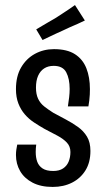

<svg xmlns="http://www.w3.org/2000/svg" viewBox="-20 -728 418 758"><path d="M188 10Q141 10 108.5 -7Q76 -24 59.5 -52.5Q43 -81 43 -116Q43 -127 44.5 -137Q46 -147 48 -157H123Q122 -150 121.5 -142.5Q121 -135 121 -128Q121 -106 127 -89.5Q133 -73 148 -63Q163 -53 190 -53Q214 -53 229 -63Q244 -73 251 -90Q258 -107 258 -128Q258 -150 244 -165Q230 -180 206.5 -192.5Q183 -205 156 -219Q135 -231 114.5 -244.5Q94 -258 78 -276.5Q62 -295 52.5 -319.5Q43 -344 43 -376Q43 -427 63.5 -462Q84 -497 118 -515.5Q152 -534 193 -534Q245 -534 276 -514Q307 -494 321 -458.5Q335 -423 335 -376Q335 -366 334.5 -354.5Q334 -343 332.5 -331.5Q331 -320 329 -308H248Q251 -327 253 -344Q255 -361 255 -377Q255 -417 241.5 -442.5Q228 -468 192 -468Q170 -468 154.5 -458Q139 -448 130.5 -429Q122 -410 122 -382Q122 -356 130.5 -338Q139 -320 155 -307.5Q171 -295 190 -283Q214 -270 239.5 -256.5Q265 -243 287.5 -227Q310 -211 323.5 -188.5Q337 -166 337 -132Q337 -87 317.5 -55.5Q298 -24 264.5 -7Q231 10 188 10ZM148 -570 123 -612Q134 -619 146.5 -626Q159 -633 172 -641Q185 -649 198 -656Q212 -665 225 -673.5Q238 -682 251.5 -691Q265 -700 276 -708L315 -647Q301 -640 286 -633.5Q271 -627 256 -620.5Q241 -614 227 -607Q213 -601 199.5 -594.5Q186 -588 173 -582Q160 -576 148 -570Z"/></svg>

Font: Truculenta Medium
Style: Regular
Weight: 500
Version: Version 1.002